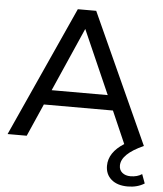

<svg xmlns="http://www.w3.org/2000/svg" viewBox="-61 -753 877 1030"><g transform="rotate(5 377.0 -238.0)"><path d="M737 151 755 200Q717 224 665 224Q609 224 577 196.5Q545 169 545 123Q545 51 627 -1L551 -175H179L102 0H-1L316 -700H415L733 0Q614 53 614 116Q614 140 631 154Q648 168 675 168Q712 168 737 151ZM214 -255H516L365 -598Z"/></g></svg>

Font: Montserrat
Style: Regular
Weight: 500
Designer: Julieta Ulanovsky
Foundry: Julieta Ulanovsky
Version: Version 7.200;PS 007.200;hotconv 1.0.88;makeotf.lib2.5.64775